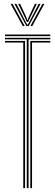

<svg xmlns="http://www.w3.org/2000/svg" viewBox="-20 -980 288 1000"><path d="M6 -791.8V-800H242V-791.8ZM119.5 0V-775H6V-783.2H242V-775H128.8V0ZM101.2 0V-758.5H6V-766.8H110.5V0ZM137.8 0V-766.8H242V-758.5H146.8V0ZM35.2 -959.8H45.5L108.8 -844.2H98.8ZM55.2 -959.8H65.5L113.5 -866.5L121.8 -852H125L133 -866.5L181.2 -959.8H191.5L129.2 -844.2H117.5ZM74.8 -959.8H85L118.5 -887.8L122.2 -875.5H124.5L128.2 -887.8L161.8 -959.8H172L133.5 -880.8L126.5 -865.5H120.2L113 -880.8ZM201.2 -959.8H211.2L148 -844.2H138Z"/></svg>

Font: Big Shoulders Inline Display Light
Style: Regular
Weight: 300
Designer: Patric King
Foundry: XO Type Co
Version: Version 1.000